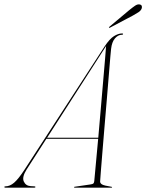

<svg xmlns="http://www.w3.org/2000/svg" viewBox="-67 -864 673 884"><path d="M55.5 -83.5Q33.5 -48.5 42.5 -28.5Q51.5 -8.5 74 -7L91 -6Q96 -6 96 -3Q96 0 91 0H-42Q-47 0 -47 -3Q-47 -6 -42 -6Q-21.5 -6 -1.8 -23Q18 -40 46 -83L414.5 -650Q438 -685.5 458 -697.8Q478 -710 495 -710Q500.5 -710 499.5 -707Q499.5 -704 494.5 -704Q476.5 -704 462.2 -687.2Q448 -670.5 444.5 -639Q444 -637 441.2 -604.8Q438.5 -572.5 434.2 -520.2Q430 -468 424.8 -405.8Q419.5 -343.5 414.2 -280.5Q409 -217.5 404.5 -163.2Q400 -109 397.2 -72.8Q394.5 -36.5 394 -29Q393.5 -21 402.2 -15.2Q411 -9.5 446 -4Q449 -4 449 -2Q449 0 446 0H277Q274 0 274 -2Q274 -4 276 -4L350.5 -15Q360.5 -16.5 363.2 -19.5Q366 -22.5 367 -30Q368 -40 373 -95Q378 -150 385 -225H146.5ZM417.5 -646 150 -230H385.5Q391 -292.5 396.8 -360Q402.5 -427.5 407.8 -488.5Q413 -549.5 416.8 -593.5Q420.5 -637.5 421.5 -653Q421 -651.5 420 -649.8Q419 -648 417.5 -646ZM527 -816.5Q543.5 -830 555 -837.8Q566.5 -845.5 576 -843.5Q584 -842 585.8 -836.2Q587.5 -830.5 585 -824Q581 -814.5 570.2 -807.5Q559.5 -800.5 545 -792.5L440 -737Q435.5 -735 434.5 -736.5Q434 -738.5 437.5 -741.5Z"/></svg>

Font: Fraunces 144pt S000 Thin
Style: Italic
Weight: 100
Italic angle: -16°
Version: Version 1.000; ttfautohint (v1.8.3)